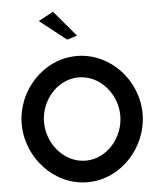

<svg xmlns="http://www.w3.org/2000/svg" viewBox="-62 -1017 901 1073"><g transform="rotate(-5 388.0 -480.0)"><path d="M398 -818 276 -963 192 -918 341 -801ZM172 -352C172 -474 266 -585 386 -585C506 -585 600 -474 600 -352C600 -230 506 -118 386 -118C266 -118 172 -230 172 -352ZM47 -352C47 -163 199 3 386 3C573 3 725 -163 725 -352C725 -541 573 -705 386 -705C199 -705 47 -541 47 -352Z"/></g></svg>

Font: Bluebird
Style: Li
Weight: 300
Designer: Jasper
Foundry: Cannot Into Space Fonts
Version: Version 0.98